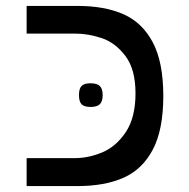

<svg xmlns="http://www.w3.org/2000/svg" viewBox="-20 -629 640 649"><path d="M70 -94.5H233Q279 -94.5 325.8 -114Q372.5 -133.5 405.2 -182.5Q438 -231.5 438 -313.5Q438 -395 403.8 -440Q369.5 -485 323.8 -500.2Q278 -515.5 233 -515.5H70V-609H241.5Q334.5 -609 398.2 -580.5Q462 -552 497 -484.8Q532 -417.5 532 -304.5Q532 -191.5 497 -124.2Q462 -57 398.2 -28.5Q334.5 0 241.5 0H70ZM247 -307.5Q247 -329.5 255.8 -338.5Q264.5 -347.5 286 -347.5Q308 -347.5 317.5 -338.2Q327 -329 327 -307.5Q327 -286 317.5 -276.8Q308 -267.5 286 -267.5Q264.5 -267.5 255.8 -276.5Q247 -285.5 247 -307.5Z"/></svg>

Font: JuliaMono
Style: Regular
Weight: 400
Monospace: yes
Designer: cormullion
Foundry: corm
Version: Version 0.055; ttfautohint (v1.8.4)